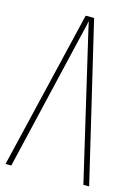

<svg xmlns="http://www.w3.org/2000/svg" viewBox="-110 -775 598 836"><g transform="rotate(15 188.5 -357.0)"><path d="M0 0 170 -714H208L377 0H351L208 -612Q202 -637 198 -655Q194 -673 189 -695Q185 -673 180.5 -655.5Q176 -638 170 -612L26 0Z"/></g></svg>

Font: Noto Sans ExtraCondensed Thin
Style: Regular
Weight: 100
Width: 2
Designer: Monotype Design Team
Foundry: Monotype Imaging Inc.
Version: Version 2.013; ttfautohint (v1.8.4.7-5d5b)